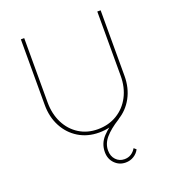

<svg xmlns="http://www.w3.org/2000/svg" viewBox="-163 -825 1071 1185"><g transform="rotate(-20 372.0 -232.0)"><path d="M359 132Q359 75 398 33.5Q437 -8 507 -51L512 -33L505 -28Q446 9 413.5 46.5Q381 84 381 129Q381 167 403.5 190.5Q426 214 459 214Q484 214 503 202Q522 190 534 169L549 182Q537 206 513 221Q489 236 459 236Q417 236 388 206.5Q359 177 359 132ZM110 -269V-700H132V-278Q132 -202 162 -142.5Q192 -83 245.5 -49.5Q299 -16 368 -16Q439 -16 494.5 -49.5Q550 -83 581 -142.5Q612 -202 612 -278V-700H634V-269Q634 -190 600 -127.5Q566 -65 505.5 -29.5Q445 6 368 6Q293 6 234.5 -29.5Q176 -65 143 -127.5Q110 -190 110 -269Z"/></g></svg>

Font: Easer Grotesk Variable
Style: Regular
Weight: 400
Designer: Boardeaser, Bonnie Shaver-Troup, Thomas Jockin
Foundry: Lexend
Version: Version 1.001;Glyphs 3.1.2 (3151)